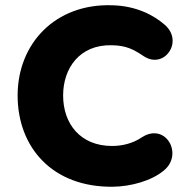

<svg xmlns="http://www.w3.org/2000/svg" viewBox="-20 -699 722 730"><path d="M410 11C477 10 555 -11 602 -50C679 -111 611 -234 521 -178C485 -153 443 -144 406 -144C286 -144 220 -228 220 -336C220 -440 283 -530 405 -527C461 -526 488 -511 527 -485C605 -434 680 -542 606 -605C565 -641 498 -677 406 -679C190 -686 47 -533 47 -336C47 -138 180 14 410 11Z"/></svg>

Font: SN Pro Heavy
Style: Regular
Weight: 800
Designer: Tobias Whetton
Foundry: Supernotes
Version: Version 1.001;Glyphs 3.2 (3249)